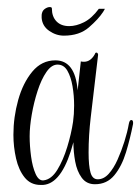

<svg xmlns="http://www.w3.org/2000/svg" viewBox="-20 -523 397 544"><path d="M95 1Q67 1 50 -20Q33 -41 25.5 -74Q18 -107 18 -141Q18 -191 31.5 -239.5Q45 -288 71.5 -320Q98 -352 137 -352Q193 -352 200 -267L209 -349Q212 -348 218 -348Q237 -348 249 -370Q250 -374 253 -374Q257 -374 258 -368L237 -190Q231 -139 231 -91Q231 -53 236.5 -34Q242 -15 257 -15Q274 -15 288 -30.5Q302 -46 313 -70.5Q324 -95 332.5 -122Q341 -149 345 -172Q347 -183 352 -183Q358 -183 357 -172Q349 -131 337 -91.5Q325 -52 304 -26.5Q283 -1 249 -1Q225 -1 211.5 -19.5Q198 -38 193 -65.5Q188 -93 188 -120Q159 -10 109 0Q105 1 102 1Q99 1 95 1ZM104 -12Q126 -15 142.5 -42Q159 -69 170.5 -106.5Q182 -144 187 -178Q190 -199 190 -224Q190 -252 185.5 -278.5Q181 -305 171 -322.5Q161 -340 143 -340Q126 -340 111.5 -319Q97 -298 86.5 -265.5Q76 -233 70 -198.5Q64 -164 64 -137Q64 -110 68 -80Q72 -50 81 -30Q90 -10 104 -12ZM161 -422Q139 -422 119.5 -435.5Q100 -449 98 -472Q98 -475 98 -479Q98 -483 99 -486Q101 -494 108 -498.5Q115 -503 121 -503Q127 -503 127 -499Q127 -476 140 -462.5Q153 -449 176 -449Q196 -449 218 -460Q240 -471 260 -498H277Q277 -497 272 -489Q259 -469 232 -445.5Q205 -422 161 -422Z"/></svg>

Font: Updock
Style: Regular
Weight: 400
Designer: Robert E. Leuschke
Foundry: Robert E. Leuschke
Version: Version 1.010; ttfautohint (v1.8.4.7-5d5b)